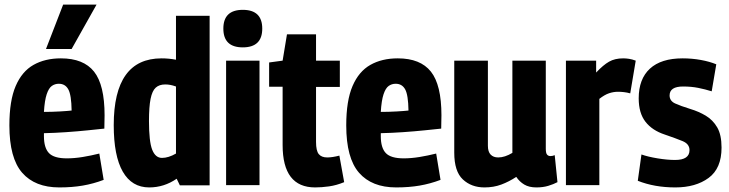

<svg xmlns="http://www.w3.org/2000/svg" viewBox="-20 -809 3185 839"><path d="M239 10Q133 10 77 -54Q21 -118 21 -261Q21 -369 48.5 -433Q76 -497 126.5 -525.5Q177 -554 246 -554Q345 -554 391 -496Q437 -438 437 -305Q437 -296 436.5 -278Q436 -260 436 -247Q407 -244 363.5 -239.5Q320 -235 269.5 -231.5Q219 -228 172 -227Q172 -222 172 -214Q172 -163 194 -140Q216 -117 272 -117Q305 -117 341.5 -123Q378 -129 414 -138L433 -23Q388 -6 341.5 2Q295 10 239 10ZM172 -320Q207 -320 241.5 -322Q276 -324 293 -326Q292 -394 278.5 -418.5Q265 -443 237 -443Q220 -443 206.5 -433.5Q193 -424 184 -397Q175 -370 172 -320ZM181 -595 256 -789H402L293 -595Z M766 1 752 -28Q697 10 632 10Q556 10 516.5 -59Q477 -128 477 -262Q477 -554 686 -554Q718 -554 749 -548V-740H896V1ZM749 -138V-431Q735 -436 724 -438Q713 -440 702 -440Q676 -440 660.5 -426Q645 -412 638 -377Q631 -342 631 -280Q631 -191 645 -155Q659 -119 688 -119Q716 -119 749 -138Z M1041 -602Q956 -602 956 -684Q956 -766 1041 -766Q1126 -766 1126 -684Q1126 -602 1041 -602ZM968 0V-544H1114V0Z M1357 10Q1215 10 1215 -175V-430H1156V-536L1215 -544L1234 -659H1361V-544H1465V-429H1361V-189Q1361 -150 1373 -135.5Q1385 -121 1410 -121Q1432 -121 1463 -129L1484 -13Q1450 1 1417.5 5.5Q1385 10 1357 10Z M1711 10Q1605 10 1549 -54Q1493 -118 1493 -261Q1493 -369 1520.5 -433Q1548 -497 1598.5 -525.5Q1649 -554 1718 -554Q1817 -554 1863 -496Q1909 -438 1909 -305Q1909 -296 1908.5 -278Q1908 -260 1908 -247Q1879 -244 1835.5 -239.5Q1792 -235 1741.5 -231.5Q1691 -228 1644 -227Q1644 -222 1644 -214Q1644 -163 1666 -140Q1688 -117 1744 -117Q1777 -117 1813.5 -123Q1850 -129 1886 -138L1905 -23Q1860 -6 1813.5 2Q1767 10 1711 10ZM1644 -320Q1679 -320 1713.5 -322Q1748 -324 1765 -326Q1764 -394 1750.5 -418.5Q1737 -443 1709 -443Q1692 -443 1678.5 -433.5Q1665 -424 1656 -397Q1647 -370 1644 -320Z M2097 10Q2040 10 2002.5 -25Q1965 -60 1965 -142V-544H2112V-172Q2112 -146 2124 -133.5Q2136 -121 2157 -121Q2186 -121 2219 -141V-544H2365V-159Q2365 -140 2370.5 -133.5Q2376 -127 2385 -127Q2395 -127 2404 -131L2416 -13Q2399 -4 2376 3Q2353 10 2324 10Q2292 10 2271 -2.5Q2250 -15 2236 -36Q2204 -15 2170.5 -2.5Q2137 10 2097 10Z M2585 -544V-492Q2616 -525 2641.5 -539.5Q2667 -554 2703 -554Q2715 -554 2728.5 -552Q2742 -550 2758 -544L2734 -401Q2720 -405 2706 -406.5Q2692 -408 2681 -408Q2661 -408 2641.5 -401.5Q2622 -395 2599 -377V0H2453V-544Z M2767 -19 2783 -134Q2811 -124 2853.5 -117Q2896 -110 2930 -110Q2993 -110 2993 -153Q2993 -180 2962.5 -192.5Q2932 -205 2885 -221Q2830 -239 2800.5 -277Q2771 -315 2771 -379Q2771 -464 2820 -509Q2869 -554 2963 -554Q3004 -554 3042.5 -547Q3081 -540 3110 -528L3090 -410Q3061 -419 3031 -425Q3001 -431 2965 -431Q2906 -431 2906 -392Q2906 -368 2930 -357Q2954 -346 2996 -333Q3033 -322 3064 -303.5Q3095 -285 3114 -252.5Q3133 -220 3133 -164Q3133 -73 3076.5 -31.5Q3020 10 2931 10Q2840 10 2767 -19Z"/></svg>

Font: Georama SemiCondensed
Style: Bold
Weight: 700
Width: 4
Designer: Jean-Baptiste Levee
Foundry: Production Type
Version: Version 1.000